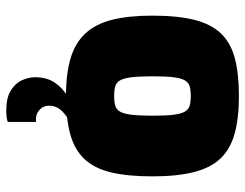

<svg xmlns="http://www.w3.org/2000/svg" viewBox="-105 -483 784 614"><g transform="rotate(90 287.0 -176.0)"><path d="M287 5Q215 5 165.5 -10Q116 -25 86 -58Q56 -91 43 -143.5Q30 -196 30 -271Q30 -352 43.5 -405.5Q57 -459 87 -490.5Q117 -522 166.5 -535Q216 -548 287 -548Q359 -548 408.5 -534Q458 -520 487.5 -488.5Q517 -457 530.5 -403.5Q544 -350 544 -271Q544 -193 531.5 -140Q519 -87 489.5 -55Q460 -23 410.5 -9Q361 5 287 5ZM287 -149Q306 -149 318 -152.5Q330 -156 337 -168Q344 -180 347 -205Q350 -230 350 -272Q350 -314 347 -338.5Q344 -363 337 -375Q330 -387 318 -390.5Q306 -394 287 -394Q268 -394 256 -390.5Q244 -387 237 -375Q230 -363 227 -338.5Q224 -314 224 -272Q224 -230 227 -205Q230 -180 237 -168Q244 -156 256 -152.5Q268 -149 287 -149ZM334 196Q293 196 269.5 181.5Q246 167 236.5 145.5Q227 124 227 104Q227 66 244.5 40.5Q262 15 288 0H357Q335 15 326.5 28.5Q318 42 318 59Q318 78 331 89.5Q344 101 360 101H370V191Q366 193 356 194.5Q346 196 334 196Z"/></g></svg>

Font: Exo Thin Black
Style: Regular
Weight: 900
Version: Version 2.000